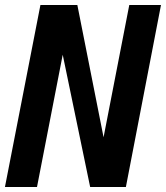

<svg xmlns="http://www.w3.org/2000/svg" viewBox="-32 -749 665 769"><path d="M129.9 -729H277.8L382.8 -199.2L485.8 -729H612.8L472.2 0H329.1L219.2 -529.8L116.2 0H-12.2Z"/></svg>

Font: Hack
Style: Bold Italic
Weight: 700
Italic angle: -11°
Monospace: yes
Designer: Christopher Simpkins
Foundry: Christopher Simpkins
Version: Version 2.017; ttfautohint (v1.4.1) -l 4 -r 80 -G 350 -x 0 -